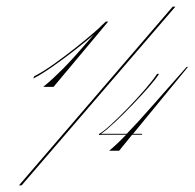

<svg xmlns="http://www.w3.org/2000/svg" viewBox="-20 -422 585 577"><path d="M80 -186 83 -193Q109 -206 142 -229.5Q175 -253 206.5 -278Q238 -303 260 -322Q282 -341 286 -346L298 -357H305L141 -161H110Q127 -175 140.5 -187.5Q154 -200 169.5 -215.5Q185 -231 207 -255.5Q229 -280 262 -318Q240 -299 207.5 -273.5Q175 -248 141 -224Q107 -200 80 -186ZM37 135 499 -402H507L45 135ZM284 -20H361Q393 -53 436 -102Q479 -151 541 -221H545L380 -20H407V-17H377L338 31H308Q330 13 359 -17H285Q280 -17 278 -16L277 -19Q289 -25 313.5 -47.5Q338 -70 366.5 -99.5Q395 -129 418.5 -156.5Q442 -184 452 -200H458Q448 -184 426 -159Q404 -134 377.5 -106.5Q351 -79 326 -55.5Q301 -32 284 -20Z"/></svg>

Font: Ballet 72pt
Style: Regular
Weight: 400
Designer: Maximiliano R. Sproviero
Foundry: Omnibus-Type
Version: Version 1.100; ttfautohint (v1.8.3)